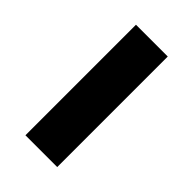

<svg xmlns="http://www.w3.org/2000/svg" viewBox="-5 -151 393 393"><g transform="rotate(-45 192.0 46.0)"><path d="M33 92H353V0H33Z"/></g></svg>

Font: Advent Pro ExtraBold
Style: Regular
Weight: 800
Designer: VivaRado, Andreas Kalpakidis
Foundry: VivaRado, Andreas Kalpakidis
Version: Version 3.000